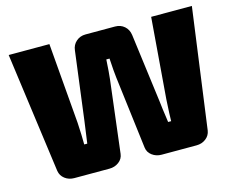

<svg xmlns="http://www.w3.org/2000/svg" viewBox="-97 -833 1196 975"><g transform="rotate(-15 501.5 -345.0)"><path d="M983 -690 897 -58Q893 -32 872 -16Q851 0 823 0H639Q611 0 589.5 -16Q568 -32 565 -58L518 -439Q514 -470 510 -540H493Q489 -470 485 -438L439 -58Q436 -32 414.5 -16Q393 0 365 0H180Q152 0 131 -16Q110 -32 106 -58L20 -690H234L269 -267Q273 -199 273 -152H289Q303 -250 305 -268L351 -626Q354 -654 374.5 -672Q395 -690 424 -690H579Q608 -690 628 -672.5Q648 -655 652 -626L699 -266Q702 -236 714 -152H730Q730 -180 735 -265L769 -690Z"/></g></svg>

Font: Exo 2.0 Black
Style: Regular
Weight: 900
Designer: Natanael Gama
Version: Version 1.001;PS 001.001;hotconv 1.0.70;makeotf.lib2.5.58329